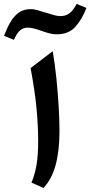

<svg xmlns="http://www.w3.org/2000/svg" viewBox="-118 -939 455 967"><path d="M37.6 -893.1Q51.8 -893.1 69.1 -888.2Q86.4 -883.3 113.3 -875Q139.2 -866.7 156.2 -862.3Q173.3 -857.9 186.5 -857.9Q212.4 -857.9 231.2 -871.6Q250 -885.3 268.1 -919.4L317.4 -898.9Q294.9 -840.8 261 -803.5Q227.1 -766.1 167.5 -766.1Q150.4 -766.1 131.6 -770.8Q112.8 -775.4 88.9 -784.2Q67.4 -792 51.3 -795.9Q35.2 -799.8 21 -799.8Q0 -799.8 -16.4 -786.4Q-32.7 -772.9 -47.9 -738.3L-97.7 -758.8Q-84 -795.4 -66.7 -825.9Q-49.3 -856.4 -24.4 -874.8Q0.5 -893.1 37.6 -893.1ZM147.5 -681.2Q158.2 -619.6 165.8 -546.4Q173.3 -473.1 177.5 -402.6Q181.6 -332 181.6 -277.3Q181.6 -180.7 162.4 -108.6Q143.1 -36.6 100.6 7.8L40.5 -19.5Q58.1 -61.5 66.2 -109.4Q74.2 -157.2 74.2 -228Q74.2 -307.1 65.7 -395.8Q57.1 -484.4 36.1 -596.2Z"/></svg>

Font: Pinar-DS3-FD SemiBold
Style: Regular
Weight: 600
Designer: Amin Abedi
Version: Version 3.000